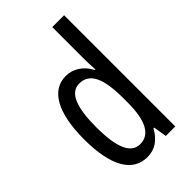

<svg xmlns="http://www.w3.org/2000/svg" viewBox="-233 -839 928 928"><g transform="rotate(-45 231.0 -375.0)"><path d="M199 10C251 10 288 -17 317 -68H322L333 0H398V-760H317V-542C317 -521 318 -498 320 -468H316C289 -519 245 -547 196 -547C97 -547 42 -447 42 -268C42 -87 96 10 199 10ZM218 -59C154 -59 125 -130 125 -268C125 -402 153 -475 216 -475C286 -475 317 -412 317 -274V-244C317 -120 283 -59 218 -59Z"/></g></svg>

Font: Noto Sans Gujarati UI ExtraCondensed
Style: Regular
Weight: 400
Width: 2
Designer: Jelle Bosma - Monotype Design Team, Universal Thirst
Foundry: Monotype Imaging Inc.
Version: Version 2.106